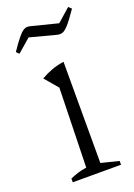

<svg xmlns="http://www.w3.org/2000/svg" viewBox="-138 -760 568 815"><g transform="rotate(-20 146.5 -353.0)"><path d="M44 0V-17Q60 -24 78.5 -30Q97 -36 119 -39L128 -397L77 -457Q101 -471 127 -480.5Q153 -490 182 -494V-37L262 -17V0ZM18 -590 6 -602Q29 -636 44 -654.5Q59 -673 69 -679.5Q79 -686 87.5 -686Q96 -686 106 -683L221 -654L280 -706L293 -694Q263 -650 246 -631.5Q229 -613 217.5 -610.5Q206 -608 192 -612L78 -642Z"/></g></svg>

Font: Piazzolla Thin ExtraLight
Style: Regular
Weight: 250
Version: Version 2.005